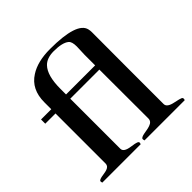

<svg xmlns="http://www.w3.org/2000/svg" viewBox="-165 -779 925 925"><g transform="rotate(-45 297.5 -316.5)"><path d="M311.5 0Q309.6 -5.9 309.6 -10.5Q309.6 -15.1 316.2 -18.6Q322.8 -22 332.8 -23.9Q342.8 -25.9 354.5 -27.8Q366.2 -29.8 376 -33.2Q399.4 -41 399.4 -61.5L398.9 -395H200.7V-53.7Q200.7 -30.8 244.1 -24.9Q272.5 -21 280 -17.6Q287.6 -14.2 287.6 -10Q287.6 -5.9 285.6 0H23.9Q22 -5.9 22 -10Q22 -14.2 27.8 -17.1Q33.7 -20 42.2 -21.7Q50.8 -23.4 61 -24.9Q71.3 -26.4 80.1 -29.3Q100.1 -36.1 100.1 -53.7V-395H30.3V-423.8H100.1V-471.2Q100.1 -559.1 164.1 -599.6Q215.8 -633.3 300.8 -633.3Q483.4 -633.3 498.5 -569.3Q501 -558.6 501 -548.3L500.5 -303.7V-58.6Q500.5 -35.6 543.9 -27.3Q574.2 -21 580.8 -17.8Q587.4 -14.6 587.4 -9Q587.4 -3.4 585.4 0ZM398.9 -496.1 400.9 -550.8Q400.9 -584 387.7 -594.2Q364.3 -613.3 306.2 -613.3Q259.3 -613.3 235.4 -588.4Q200.7 -552.7 200.7 -462.4V-423.8H398.9Z"/></g></svg>

Font: RadleyRegular
Style: Regular
Weight: 400
Designer: vernon adams
Foundry: vernon adams
Version: Version 1.000;PS 001.001;hotconv 1.0.56